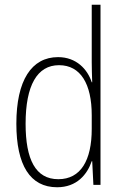

<svg xmlns="http://www.w3.org/2000/svg" viewBox="-20 -780 519 810"><path d="M221 10C304 10 348 -44 367 -100H369L374 0H404V-760H367V-517C367 -491 368 -463 369 -433H367C349 -488 302 -539 225 -539C113 -539 49 -441 49 -258C49 -83 107 10 221 10ZM226 -24C130 -24 88 -107 88 -258C88 -420 137 -505 229 -505C320 -505 367 -426 367 -294V-236C367 -104 321 -24 226 -24Z"/></svg>

Font: Noto Sans Myanmar UI Condensed ExtraLight
Style: Regular
Weight: 200
Width: 3
Designer: Monotype Design Team
Foundry: Monotype Imaging Inc.
Version: Version 2.103